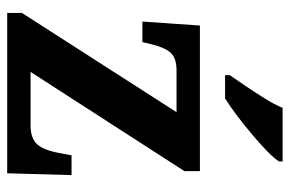

<svg xmlns="http://www.w3.org/2000/svg" viewBox="-156 -650 806 534"><g transform="rotate(90 247.0 -383.0)"><path d="M16 0V-41L292 -471H177Q143 -471 128 -456Q113 -441 103 -401L97 -376H40L51 -536H456V-493L180 -65H328Q365 -65 381.5 -83.5Q398 -102 406 -147L412 -179H467L462 0ZM189 -619Q203 -639 220.5 -665Q238 -691 254.5 -717.5Q271 -744 280 -766H429V-756Q421 -743 401 -723.5Q381 -704 355 -682Q329 -660 302.5 -640Q276 -620 254 -606H189Z"/></g></svg>

Font: Noto Serif Sinhala SemiCondensed
Style: Bold
Weight: 700
Width: 4
Designer: Jelle Bosma - Monotype Design Team
Foundry: Monotype Imaging Inc.
Version: Version 2.007; ttfautohint (v1.8.4.7-5d5b)